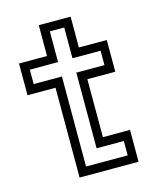

<svg xmlns="http://www.w3.org/2000/svg" viewBox="-104 -751 676 824"><g transform="rotate(-15 234.0 -338.5)"><path d="M147 0V-399H22.5V-540H147V-677H288.5V-540H412.5V-399H288.5V-141.5H409V0ZM186 -38.5H371V-102.5H250V-438.5H375V-502.5H250V-639H186V-502.5H60.5V-438.5H186Z"/></g></svg>

Font: Tourney Thin
Style: Regular
Weight: 400
Version: Version 1.015